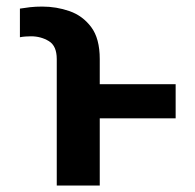

<svg xmlns="http://www.w3.org/2000/svg" viewBox="-20 -573 602 593"><path d="M288.1 0H155.3V-390.6Q155.3 -431.2 130.9 -446Q106.4 -460.9 75.7 -460.9Q67.4 -460.9 58.3 -460.2Q49.3 -459.5 41.5 -458V-546.4Q55.7 -548.8 73 -550.8Q90.3 -552.7 110.4 -552.7Q154.3 -552.7 194.8 -538.6Q235.4 -524.4 261.7 -489.3Q288.1 -454.1 288.1 -390.6V-313H522.5V-207.5H288.1Z"/></svg>

Font: Inter Semi Bold
Style: Regular
Weight: 600
Designer: Rasmus Andersson
Foundry: rsms
Version: Version 4.000;git-e0f93cc